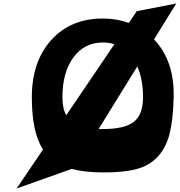

<svg xmlns="http://www.w3.org/2000/svg" viewBox="-20 -964 1028 1098"><path d="M988 -944 861 -739Q979 -613 973 -407Q970 -279 950 -199.5Q930 -120 882.5 -68.5Q835 -17 760.5 3Q686 23 568 22Q467 22 390 2L75 114L226 -109Q162 -206 162 -408Q162 -612 273 -735Q384 -858 568 -858Q647 -858 717 -833L762 -900ZM337 -408Q337 -343 359 -305L634 -711Q604 -721 568 -721Q463 -721 400 -636Q337 -551 337 -408ZM798 -408Q798 -509 765 -584L544 -226H568Q693 -226 745.5 -267.5Q798 -309 798 -408Z"/></svg>

Font: OpenDyslexic
Style: Bold
Weight: 800
Designer: Abbie Gonzalez
Version: Version 0.920;hotconv 1.0.109;makeotfexe 2.5.65596